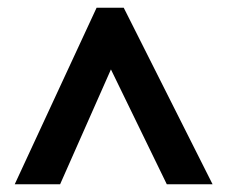

<svg xmlns="http://www.w3.org/2000/svg" viewBox="-20 -737 586 495"><path d="M18 -262 229 -717H299L528 -262H410L266 -558L135 -262Z"/></svg>

Font: Noto Sans Arabic SemCond
Style: Bold
Weight: 700
Width: 4
Designer: Monotype Design Team, Nadine Chahine, Nizar Qandah and Khaled Hosny
Foundry: Monotype Imaging Inc.
Version: Version 2.012; ttfautohint (v1.8.4.7-5d5b)